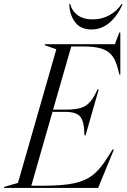

<svg xmlns="http://www.w3.org/2000/svg" viewBox="-73 -931 627 951"><path d="M484 -190H491L413 0H-53V-5L16 -25L206 -687L149 -707V-712H496L518 -770H523V-562H518L513 -583Q502 -630 482.5 -655Q463 -680 429 -690.5Q395 -701 335 -701H280L190 -388H251Q298 -388 325.5 -396Q353 -404 372 -425Q391 -446 410 -488H416L351 -261H345Q345 -325 326 -351Q307 -377 251 -377H187L82 -11H137Q238 -11 295 -23.5Q352 -36 388.5 -65.5Q425 -95 461 -153ZM380 -785Q325 -785 298 -822.5Q271 -860 270 -911H275Q283 -877 311.5 -856Q340 -835 386 -835Q432 -835 469.5 -856Q507 -877 529 -911H534Q511 -855 471 -820Q431 -785 380 -785Z"/></svg>

Font: Nyght Serif Light Italic
Style: Regular
Weight: 300
Italic angle: -16°
Designer: Maksym Kobuzan
Version: Version 0.410